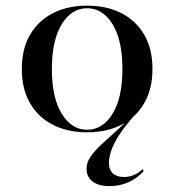

<svg xmlns="http://www.w3.org/2000/svg" viewBox="-20 -447 604 665"><path d="M359.7 197.6Q321.8 197.6 300.8 181.9Q279.8 166.1 279.8 137.1Q279.8 115.3 294 95.2Q308.1 75 331.5 53.2Q354.8 31.5 384.3 5.2Q413.7 -21 443.5 -55.6L453.2 -56.5Q398.4 5.6 377.8 46Q357.3 86.3 357.3 118.5Q357.3 141.1 371 153.6Q384.7 166.1 408.9 166.1Q445.2 166.1 474.2 138.7L477.4 146Q454.8 171 424.6 184.3Q394.4 197.6 359.7 197.6ZM281.5 11.3Q214.5 11.3 163.7 -14.5Q112.9 -40.3 84.3 -89.1Q55.6 -137.9 55.6 -208.1Q55.6 -278.2 84.3 -327Q112.9 -375.8 163.7 -401.6Q214.5 -427.4 281.5 -427.4Q349.2 -427.4 400 -401.6Q450.8 -375.8 479.4 -327Q508.1 -278.2 508.1 -208.1Q508.1 -138.7 479.4 -89.5Q450.8 -40.3 400 -14.5Q349.2 11.3 281.5 11.3ZM281.5 2.4Q335.5 2.4 369.8 -52.8Q404 -108.1 404 -208.1Q404 -308.1 369.8 -363.3Q335.5 -418.5 281.5 -418.5Q228.2 -418.5 194 -363.3Q159.7 -308.1 159.7 -208.1Q159.7 -108.1 194 -52.8Q228.2 2.4 281.5 2.4Z"/></svg>

Font: Playfair 144pt SemiExpanded SemiBold
Style: Regular
Weight: 600
Width: 6
Designer: Claus Eggers Sørensen
Foundry: Claus Eggers Sørensen
Version: Version 2.203